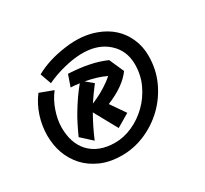

<svg xmlns="http://www.w3.org/2000/svg" viewBox="-182 -1034 1567 1471"><g transform="rotate(-30 601.5 -298.5)"><path d="M190 44Q85 -74 85 -246Q85 -330 111.5 -412.5Q138 -495 190 -564L308 -520Q263 -463 237 -387Q211 -311 211 -243.5Q211 -176 228.5 -122.5Q246 -69 282 -28Q363 61 510 61Q588 61 664.5 26.5Q741 -8 802.5 -68Q864 -128 902 -209Q940 -290 940 -384Q940 -506 855 -582Q725 -699 472 -637Q385 -616 310 -580L275 -678Q387 -741 543 -762Q694 -783 812 -740Q970 -683 1032 -541Q1063 -471 1063 -389Q1063 -268 1015.5 -165.5Q968 -63 890 12Q812 87 712.5 129.5Q613 172 507.5 172Q402 172 322.5 137Q243 102 190 44ZM842 -381Q772 -284 614 -220L703 -91L588 -23L476 -226Q424 -135 380 -31L287 -116Q337 -226 374 -287Q439 -395 501 -469Q452 -476 424 -476L459 -577Q656 -568 785 -510ZM510 -284Q599 -320 674 -374Q698 -391 717 -409Q644 -444 540 -463L602 -412Q557 -354 510 -284Z"/></g></svg>

Font: Vampiro One
Style: Regular
Weight: 400
Designer: Riccardo De Franceschi
Foundry: Sorkin Type Co.
Version: Version 1.002